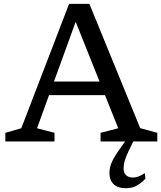

<svg xmlns="http://www.w3.org/2000/svg" viewBox="-20 -728 830 988"><path d="M209.5 -238.5V-308.5H561.5V-238.5ZM701.5 -68.5 789.5 -44.5V0H497.5V-44.5L588.5 -68L355.5 -650.5H382L170.5 -68L260.5 -44.5V0H7.5V-44.5L89.5 -68L335.5 -708H440ZM643.5 45.5Q627 80 621.5 100.2Q616 120.5 616 138.5Q616 161 628.5 173.2Q641 185.5 662.5 185.5Q677.5 185.5 690.8 181Q704 176.5 725 162.5L728.5 192Q710 210 694.2 220.8Q678.5 231.5 663 236Q647.5 240.5 628 240.5Q585 240.5 564 219.2Q543 198 543 163Q543 147 546.8 131Q550.5 115 561 94.5Q571.5 74 592 44.5L639.5 -22.5H677Z"/></svg>

Font: Newsreader 9pt
Style: Regular
Weight: 400
Designer: Hugues Gentile
Foundry: Production Type
Version: Version 1.003